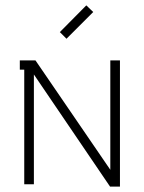

<svg xmlns="http://www.w3.org/2000/svg" viewBox="-20 -690 540 719"><path d="M229 -544.9 204.1 -569.8 303.2 -669.9 329.1 -645ZM112.8 -463.9 393.1 -54.2V-463.9H429.2V8.8H392.1L106.9 -411.1V0H70.8V-429.2H54.2V-463.9Z"/></svg>

Font: RawengulkPcs
Style: Regular
Weight: 400
Version: Version 0.92